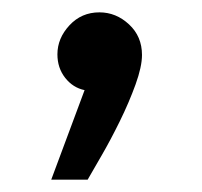

<svg xmlns="http://www.w3.org/2000/svg" viewBox="-20 -146 327 311"><path d="M63 145 117 0Q98 -4 85.5 -20Q73 -36 73 -58Q73 -84 92.5 -105Q112 -126 141 -126Q168 -126 189 -106.5Q210 -87 210 -57Q210 -38 199.5 -9Q189 20 174 50.5Q159 81 144.5 106Q130 131 122 145Z"/></svg>

Font: Noto Sans Thaana Medium
Style: Regular
Weight: 500
Designer: David Williams
Foundry: Google Inc.
Version: Version 3.001; ttfautohint (v1.8.4.7-5d5b)